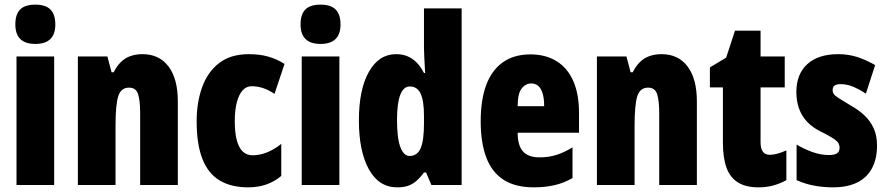

<svg xmlns="http://www.w3.org/2000/svg" viewBox="-20 -796 3817 826"><path d="M213 -553V0H51V-553ZM132 -776Q177 -776 197.5 -754.5Q218 -733 218 -691Q218 -649 196.5 -628Q175 -607 132 -607Q89 -607 67.5 -628Q46 -649 46 -691Q46 -734 66.5 -755Q87 -776 132 -776Z M593 -563Q665 -563 705 -510Q745 -457 745 -360V0H583V-308Q583 -363 574 -391Q565 -419 535 -419Q501 -419 489 -383Q477 -347 477 -253V0H315V-553H442L460 -485H469Q482 -511 499.5 -528.5Q517 -546 540.5 -554.5Q564 -563 593 -563Z M1048 10Q974 10 924.5 -20Q875 -50 850.5 -113Q826 -176 826 -274Q826 -355 849.5 -420.5Q873 -486 922.5 -524.5Q972 -563 1051 -563Q1097 -563 1134 -552.5Q1171 -542 1204 -521L1161 -392Q1136 -409 1112 -417Q1088 -425 1062 -425Q1040 -425 1024 -407.5Q1008 -390 999 -356.5Q990 -323 990 -274Q990 -226 998.5 -193.5Q1007 -161 1024 -144.5Q1041 -128 1066 -128Q1098 -128 1129 -140.5Q1160 -153 1190 -177V-39Q1160 -14 1124.5 -2Q1089 10 1048 10Z M1440 -553V0H1278V-553ZM1359 -776Q1404 -776 1424.5 -754.5Q1445 -733 1445 -691Q1445 -649 1423.5 -628Q1402 -607 1359 -607Q1316 -607 1294.5 -628Q1273 -649 1273 -691Q1273 -734 1293.5 -755Q1314 -776 1359 -776Z M1689 10Q1610 10 1567 -67.5Q1524 -145 1524 -278Q1524 -411 1567 -487Q1610 -563 1684 -563Q1710 -563 1731.5 -554.5Q1753 -546 1771 -528.5Q1789 -511 1804 -482H1809Q1807 -520 1805.5 -546Q1804 -572 1804 -588V-760H1966V0H1836L1813 -54H1804Q1787 -31 1770.5 -17Q1754 -3 1735 3.5Q1716 10 1689 10ZM1742 -125Q1775 -125 1789.5 -158Q1804 -191 1804 -265V-297Q1804 -363 1789.5 -393.5Q1775 -424 1743 -424Q1716 -424 1702 -388Q1688 -352 1688 -280Q1688 -201 1702.5 -163Q1717 -125 1742 -125Z M2262 -562Q2328 -562 2375 -532.5Q2422 -503 2446.5 -447Q2471 -391 2471 -310V-225H2207Q2207 -170 2230 -144.5Q2253 -119 2301 -119Q2339 -119 2372 -129Q2405 -139 2443 -162V-30Q2407 -9 2366 0.5Q2325 10 2277 10Q2197 10 2146.5 -22.5Q2096 -55 2072 -118.5Q2048 -182 2048 -274Q2048 -367 2072 -431Q2096 -495 2144 -528.5Q2192 -562 2262 -562ZM2266 -437Q2241 -437 2224 -415Q2207 -393 2207 -339H2321Q2321 -374 2314 -395.5Q2307 -417 2295 -427Q2283 -437 2266 -437Z M2826 -563Q2898 -563 2938 -510Q2978 -457 2978 -360V0H2816V-308Q2816 -363 2807 -391Q2798 -419 2768 -419Q2734 -419 2722 -383Q2710 -347 2710 -253V0H2548V-553H2675L2693 -485H2702Q2715 -511 2732.5 -528.5Q2750 -546 2773.5 -554.5Q2797 -563 2826 -563Z M3292 -130Q3307 -130 3325 -135Q3343 -140 3363 -149V-21Q3336 -6 3306.5 2Q3277 10 3243 10Q3189 10 3155 -11Q3121 -32 3105.5 -74.5Q3090 -117 3090 -182V-420H3034V-506L3104 -548L3142 -664H3252V-553H3356V-420H3252V-184Q3252 -157 3262 -143.5Q3272 -130 3292 -130Z M3753 -170Q3753 -111 3730.5 -70.5Q3708 -30 3666 -10Q3624 10 3564 10Q3524 10 3484.5 3Q3445 -4 3407 -21V-174Q3437 -156 3473.5 -142.5Q3510 -129 3547 -129Q3570 -129 3581 -136.5Q3592 -144 3592 -161Q3592 -170 3587.5 -179Q3583 -188 3565.5 -200Q3548 -212 3509 -231Q3475 -248 3452 -272.5Q3429 -297 3417.5 -329Q3406 -361 3406 -400Q3406 -477 3453 -520Q3500 -563 3586 -563Q3629 -563 3667 -551Q3705 -539 3745 -516L3705 -393Q3680 -410 3652.5 -422Q3625 -434 3596 -434Q3579 -434 3570.5 -428Q3562 -422 3562 -408Q3562 -399 3566.5 -392Q3571 -385 3588 -374Q3605 -363 3640 -342Q3674 -323 3699 -299.5Q3724 -276 3738.5 -244.5Q3753 -213 3753 -170Z"/></svg>

Font: Noto Sans Khmer ExtraCondensed Black
Style: Regular
Weight: 900
Width: 2
Designer: Danh Hong and the Monotype Design Team
Foundry: Monotype Imaging Inc.
Version: Version 2.004